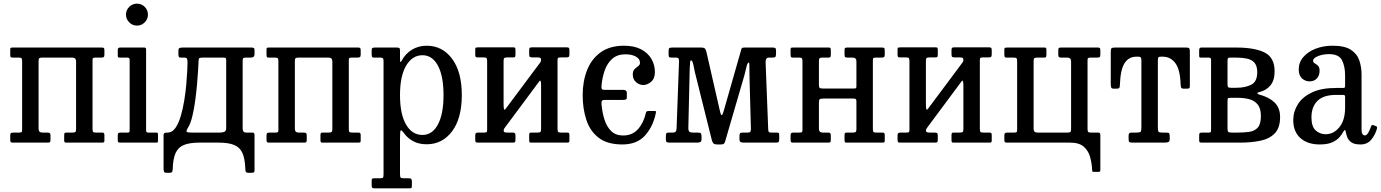

<svg xmlns="http://www.w3.org/2000/svg" viewBox="-20 -780 7551 1050"><path d="M191 -75.5Q191 -55 212 -55H238.5Q248.5 -55 252.2 -52Q256 -49 256 -38V-15Q256 -6 253.2 -3Q250.5 0 242 0H50Q41 0 38.5 -3.2Q36 -6.5 36 -16V-39Q36 -49.5 40 -52.2Q44 -55 54 -55H84Q93.5 -55 97.2 -57.2Q101 -59.5 101 -69V-442.5Q101 -455.5 98.5 -460.2Q96 -465 83 -465H49Q40.5 -465 38.2 -468.2Q36 -471.5 36 -480V-509Q36 -517.5 39.5 -518.8Q43 -520 51.5 -520H537Q546 -520 548.5 -516.8Q551 -513.5 551 -504V-481Q551 -470.5 546.8 -467.8Q542.5 -465 533 -465H503Q493 -465 489.5 -462.8Q486 -460.5 486 -451V-77.5Q486 -64.5 488.2 -59.8Q490.5 -55 504 -55H538Q546 -55 548.5 -51.8Q551 -48.5 551 -40V-11Q551 -3 547.2 -1.5Q543.5 0 535.5 0H342Q334 0 332.5 -3.8Q331 -7.5 331 -15.5V-40.5Q331 -49 333.2 -52Q335.5 -55 343.5 -55H376Q388 -55 392 -58.2Q396 -61.5 396 -74.5V-444.5Q396 -465 375 -465H211Q199 -465 195 -461.8Q191 -458.5 191 -445.5Z M669 -700Q669 -725 686.8 -742.5Q704.5 -760 729 -760Q754 -760 771.5 -742.5Q789 -725 789 -700Q789 -675.5 771.5 -657.8Q754 -640 729 -640Q704.5 -640 686.8 -657.8Q669 -675.5 669 -700ZM677 -465H634.5Q627 -465 625.5 -467.2Q624 -469.5 624 -477V-507Q624 -520 636 -520H769.5Q779 -520 779 -509.5V-67Q779 -55 789.5 -55H832Q839 -55 841.5 -53.5Q844 -52 844 -45V-12Q844 -5 842.8 -2.5Q841.5 0 834.5 0H639.5Q631 0 627.5 -2Q624 -4 624 -12V-40Q624 -50 627.8 -52.5Q631.5 -55 640.5 -55H677.5Q686 -55 687.5 -58Q689 -61 689 -69V-453Q689 -465 677 -465Z M1307 -447V-77Q1307 -55 1326 -55H1361Q1368 -55 1370 -50.5Q1372 -46 1372 -39V149.5Q1372 160.5 1368 162.8Q1364 165 1353 165H1341Q1327 165 1324.2 159.2Q1321.5 153.5 1321.5 141.5Q1319.5 87 1305.5 56.2Q1291.5 25.5 1260.5 12.8Q1229.5 0 1177 0H1069.5Q1016.5 0 985.2 13Q954 26 940 57.5Q926 89 924.5 144.5Q924 156 921 160.5Q918 165 905.5 165H891.5Q878.5 165 876.5 157.8Q874.5 150.5 874.5 139.5V-41Q874.5 -49 878.8 -52Q883 -55 897.5 -55Q921.5 -55 939 -79.8Q956.5 -104.5 968.2 -144.2Q980 -184 987.5 -229.8Q995 -275.5 998.8 -318.8Q1002.5 -362 1004 -393.5Q1005.5 -425 1005.5 -435.5Q1005.5 -452.5 1002.8 -458.8Q1000 -465 987 -465H970.5Q960 -465 957.8 -469.5Q955.5 -474 955.5 -490V-500Q955.5 -514.5 961.2 -517.2Q967 -520 980.5 -520H1354Q1365 -520 1368.5 -517.2Q1372 -514.5 1372 -503V-486Q1372 -473 1366.2 -469Q1360.5 -465 1351.5 -465H1326Q1314 -465 1310.5 -462.2Q1307 -459.5 1307 -447ZM1088 -465Q1071.5 -465 1068.5 -460.2Q1065.5 -455.5 1065.5 -439Q1065.5 -430.5 1063.5 -398.5Q1061.5 -366.5 1057.8 -322.2Q1054 -278 1047.8 -231.5Q1041.5 -185 1032.2 -146Q1023 -107 1011 -87Q995.5 -61.5 1002 -58.2Q1008.5 -55 1025 -55H1183Q1196 -55 1206.5 -59Q1217 -63 1217 -80V-448Q1217 -458 1215 -461.5Q1213 -465 1202 -465Z M1592.5 -75.5Q1592.5 -55 1613.5 -55H1640Q1650 -55 1653.8 -52Q1657.5 -49 1657.5 -38V-15Q1657.5 -6 1654.8 -3Q1652 0 1643.5 0H1451.5Q1442.5 0 1440 -3.2Q1437.5 -6.5 1437.5 -16V-39Q1437.5 -49.5 1441.5 -52.2Q1445.5 -55 1455.5 -55H1485.5Q1495 -55 1498.8 -57.2Q1502.5 -59.5 1502.5 -69V-442.5Q1502.5 -455.5 1500 -460.2Q1497.5 -465 1484.5 -465H1450.5Q1442 -465 1439.8 -468.2Q1437.5 -471.5 1437.5 -480V-509Q1437.5 -517.5 1441 -518.8Q1444.5 -520 1453 -520H1938.5Q1947.5 -520 1950 -516.8Q1952.5 -513.5 1952.5 -504V-481Q1952.5 -470.5 1948.2 -467.8Q1944 -465 1934.5 -465H1904.5Q1894.5 -465 1891 -462.8Q1887.5 -460.5 1887.5 -451V-77.5Q1887.5 -64.5 1889.8 -59.8Q1892 -55 1905.5 -55H1939.5Q1947.5 -55 1950 -51.8Q1952.5 -48.5 1952.5 -40V-11Q1952.5 -3 1948.8 -1.5Q1945 0 1937 0H1743.5Q1735.5 0 1734 -3.8Q1732.5 -7.5 1732.5 -15.5V-40.5Q1732.5 -49 1734.8 -52Q1737 -55 1745 -55H1777.5Q1789.5 -55 1793.5 -58.2Q1797.5 -61.5 1797.5 -74.5V-444.5Q1797.5 -465 1776.5 -465H1612.5Q1600.5 -465 1596.5 -461.8Q1592.5 -458.5 1592.5 -445.5Z M2012.5 -485V-504Q2012.5 -515 2016.8 -517.5Q2021 -520 2031 -520H2149Q2160.5 -520 2164 -517.2Q2167.5 -514.5 2167.5 -503V-461Q2167.5 -442.5 2169.8 -441Q2172 -439.5 2176.5 -448Q2197 -486.5 2232.8 -508.2Q2268.5 -530 2313.5 -530Q2399 -530 2452.2 -458.8Q2505.5 -387.5 2505.5 -260Q2505.5 -132.5 2452.2 -61.8Q2399 9 2313.5 9Q2270.5 9 2239.5 -7.8Q2208.5 -24.5 2187.5 -54Q2175.5 -70 2171.5 -67Q2167.5 -64 2167.5 -24V172Q2167.5 187.5 2171.2 191.2Q2175 195 2188.5 195H2215Q2226 195 2229.2 198.5Q2232.5 202 2232.5 214V234.5Q2232.5 245.5 2230 247.8Q2227.5 250 2217 250H2028Q2017.5 250 2015 245.8Q2012.5 241.5 2012.5 232V212Q2012.5 202 2014.5 198.5Q2016.5 195 2026 195H2060.5Q2072.5 195 2075 190.5Q2077.5 186 2077.5 172V-446Q2077.5 -459 2073 -462Q2068.5 -465 2060 -465H2025Q2016.5 -465 2014.5 -469.5Q2012.5 -474 2012.5 -485ZM2167.5 -260Q2167.5 -156 2200.5 -99Q2233.5 -42 2290.5 -42Q2344 -42 2374.8 -99Q2405.5 -156 2405.5 -260Q2405.5 -364.5 2374.8 -421.2Q2344 -478 2290.5 -478Q2235 -478 2201.2 -421.2Q2167.5 -364.5 2167.5 -260Z M3029 -77.5Q3029 -64.5 3031.5 -59.8Q3034 -55 3047 -55H3081Q3089.5 -55 3091.8 -51.8Q3094 -48.5 3094 -40V-11Q3094 -3 3090.5 -1.5Q3087 0 3078.5 0H2885Q2877 0 2875.5 -3.8Q2874 -7.5 2874 -15.5V-40.5Q2874 -49 2876.2 -52Q2878.5 -55 2886.5 -55H2919Q2931 -55 2935 -58.2Q2939 -61.5 2939 -74.5V-314.5Q2939 -329 2936.8 -335.8Q2934.5 -342.5 2929 -335L2742.5 -84Q2740 -80.5 2737.2 -76.5Q2734.5 -72.5 2734.5 -66Q2734.5 -58.5 2740 -56.8Q2745.5 -55 2755 -55H2781.5Q2791.5 -55 2795.2 -52Q2799 -49 2799 -38V-15Q2799 -6 2796.2 -3Q2793.5 0 2785 0H2593Q2584 0 2581.5 -3.2Q2579 -6.5 2579 -16V-39Q2579 -49.5 2583.2 -52.2Q2587.5 -55 2597 -55H2627Q2637 -55 2640.5 -57.2Q2644 -59.5 2644 -69V-443.5Q2644 -456.5 2641.5 -461.2Q2639 -466 2626 -466H2592Q2584 -466 2581.5 -469.2Q2579 -472.5 2579 -481V-510Q2579 -518.5 2582.8 -519.8Q2586.5 -521 2594.5 -521H2788Q2796 -521 2797.5 -517.5Q2799 -514 2799 -505.5V-480.5Q2799 -472.5 2796.8 -469.2Q2794.5 -466 2786.5 -466H2754Q2742 -466 2738 -462.8Q2734 -459.5 2734 -446.5V-211Q2734 -191.5 2736.2 -183.5Q2738.5 -175.5 2746.5 -186.5L2934.5 -438.5Q2939 -445 2939 -450.5Q2939 -462 2934.2 -464Q2929.5 -466 2918 -466H2891.5Q2881.5 -466 2877.8 -469Q2874 -472 2874 -483V-506Q2874 -515 2876.8 -518Q2879.5 -521 2888 -521H3080Q3089 -521 3091.5 -517.8Q3094 -514.5 3094 -505V-482Q3094 -471.5 3090 -468.8Q3086 -466 3076 -466H3046Q3036.5 -466 3032.8 -463.8Q3029 -461.5 3029 -452Z M3166.5 -260Q3166.5 -335 3190.5 -396.2Q3214.5 -457.5 3264.8 -493.8Q3315 -530 3393 -530Q3449 -530 3486.5 -510Q3524 -490 3542.8 -457.2Q3561.5 -424.5 3561.5 -386Q3561.5 -350 3540.5 -332.5Q3519.5 -315 3497.5 -315Q3477.5 -315 3459 -330.2Q3440.5 -345.5 3440.5 -373Q3440.5 -392.5 3450.5 -402Q3460.5 -411.5 3470.2 -418.5Q3480 -425.5 3480 -437Q3480 -457.5 3457.8 -470.2Q3435.5 -483 3400.5 -483Q3356.5 -483 3329 -459.2Q3301.5 -435.5 3287.5 -396.2Q3273.5 -357 3269.5 -310.5Q3268.5 -298 3271.2 -293.2Q3274 -288.5 3288 -288.5H3388Q3408 -288.5 3408 -272.5V-247.5Q3408 -239.5 3403.8 -236.5Q3399.5 -233.5 3385 -233.5H3289Q3274 -233.5 3271.2 -228Q3268.5 -222.5 3269.5 -210Q3273.5 -163.5 3286.2 -124.5Q3299 -85.5 3323.5 -62.2Q3348 -39 3388 -39Q3438.5 -39 3469.5 -74.2Q3500.5 -109.5 3512.5 -163.5Q3514.5 -173 3526.5 -173H3557.5Q3565.5 -173 3566.8 -171.5Q3568 -170 3567 -164Q3552.5 -89.5 3508.2 -39.8Q3464 10 3383.5 10Q3302 10 3254.5 -26.2Q3207 -62.5 3186.8 -123.8Q3166.5 -185 3166.5 -260Z M3678 -465H3653.5Q3643 -465 3639.8 -467.8Q3636.5 -470.5 3636.5 -480V-503Q3636.5 -515 3641.5 -517.5Q3646.5 -520 3657.5 -520H3813.5Q3830 -520 3835 -514.5Q3840 -509 3843 -497L3914.5 -184Q3918 -169 3920.5 -159.8Q3923 -150.5 3927 -150.5Q3931.5 -150.5 3938 -174L4032 -503Q4034.5 -513.5 4037 -516.8Q4039.5 -520 4053.5 -520H4206Q4216.5 -520 4220.2 -516.8Q4224 -513.5 4224 -502V-490Q4224 -474 4220.8 -469.5Q4217.5 -465 4205.5 -465H4184.5Q4166 -465 4167 -438L4181 -76Q4181 -63.5 4184 -59.2Q4187 -55 4197 -55H4222.5Q4236.5 -55 4239 -52.8Q4241.5 -50.5 4241.5 -36V-21Q4241.5 -8.5 4238.5 -4.2Q4235.5 0 4223.5 0H4048Q4036 0 4030 -3.2Q4024 -6.5 4024 -19V-31Q4024 -45.5 4026.5 -50.2Q4029 -55 4044 -55H4069.5Q4080.5 -55 4083.5 -59.5Q4086.5 -64 4086.5 -76L4079 -354.5Q4078.5 -367.5 4078.5 -387.2Q4078.5 -407 4078.2 -422.5Q4078 -438 4076 -438Q4067.5 -438 4062.2 -414.2Q4057 -390.5 4051 -368.5L3946 -8Q3943.5 1 3939.2 5.5Q3935 10 3922 10H3904Q3886 10 3880.5 3Q3875 -4 3872 -17L3780.5 -384Q3777.5 -394.5 3775 -410Q3772.5 -425.5 3768.5 -437.8Q3764.5 -450 3758.5 -450Q3755.5 -450 3754.2 -441.2Q3753 -432.5 3752 -409L3744.5 -87.5Q3743.5 -67 3748.8 -61Q3754 -55 3770 -55H3793.5Q3807.5 -55 3812 -51.5Q3816.5 -48 3816.5 -33V-20Q3816.5 -7 3810.2 -3.5Q3804 0 3790.5 0H3643.5Q3629.5 0 3625.5 -3.2Q3621.5 -6.5 3621.5 -20V-34Q3621.5 -48 3624.8 -51.5Q3628 -55 3638.5 -55H3659Q3671 -55 3675.2 -60.5Q3679.5 -66 3680 -77L3693.5 -445Q3693.5 -455 3690.8 -460Q3688 -465 3678 -465Z M4753.5 -77.5Q4753.5 -64.5 4755.8 -59.8Q4758 -55 4771.5 -55H4805.5Q4813.5 -55 4816 -51.8Q4818.5 -48.5 4818.5 -40V-11Q4818.5 -3 4814.8 -1.5Q4811 0 4803 0H4609.5Q4601.5 0 4600 -3.8Q4598.5 -7.5 4598.5 -15.5V-40.5Q4598.5 -49 4600.8 -52Q4603 -55 4611 -55H4643.5Q4655.5 -55 4659.5 -58.2Q4663.5 -61.5 4663.5 -74.5V-225.5Q4663.5 -234.5 4660.5 -237.8Q4657.5 -241 4648 -241H4483Q4468 -241 4463.2 -237.5Q4458.5 -234 4458.5 -218V-75.5Q4458.5 -55 4479.5 -55H4506Q4516 -55 4519.8 -52Q4523.5 -49 4523.5 -38V-15Q4523.5 -6 4520.8 -3Q4518 0 4509.5 0H4317.5Q4308.5 0 4306 -3.2Q4303.5 -6.5 4303.5 -16V-39Q4303.5 -49.5 4307.5 -52.2Q4311.5 -55 4321.5 -55H4351.5Q4361 -55 4364.8 -57.2Q4368.5 -59.5 4368.5 -69V-442.5Q4368.5 -455.5 4366 -460.2Q4363.5 -465 4350.5 -465H4316.5Q4308 -465 4305.8 -468.2Q4303.5 -471.5 4303.5 -480V-509Q4303.5 -517.5 4307 -518.8Q4310.5 -520 4319 -520H4512.5Q4520 -520 4521.8 -516.5Q4523.5 -513 4523.5 -504.5V-479.5Q4523.5 -471.5 4521 -468.2Q4518.5 -465 4511 -465H4478.5Q4466.5 -465 4462.5 -461.8Q4458.5 -458.5 4458.5 -445.5V-317.5Q4458.5 -305 4461.5 -300.5Q4464.5 -296 4478.5 -296H4648.5Q4659.5 -296 4661.5 -298Q4663.5 -300 4663.5 -311V-444.5Q4663.5 -465 4642.5 -465H4616Q4605.5 -465 4602 -468Q4598.5 -471 4598.5 -482V-505Q4598.5 -514 4601 -517Q4603.5 -520 4612.5 -520H4804.5Q4813.5 -520 4816 -516.8Q4818.5 -513.5 4818.5 -504V-481Q4818.5 -470.5 4814.2 -467.8Q4810 -465 4800.5 -465H4770.5Q4760.5 -465 4757 -462.8Q4753.5 -460.5 4753.5 -451Z M5338.5 -77.5Q5338.5 -64.5 5341 -59.8Q5343.5 -55 5356.5 -55H5390.5Q5399 -55 5401.2 -51.8Q5403.5 -48.5 5403.5 -40V-11Q5403.5 -3 5400 -1.5Q5396.5 0 5388 0H5194.5Q5186.5 0 5185 -3.8Q5183.5 -7.5 5183.5 -15.5V-40.5Q5183.5 -49 5185.8 -52Q5188 -55 5196 -55H5228.5Q5240.5 -55 5244.5 -58.2Q5248.5 -61.5 5248.5 -74.5V-314.5Q5248.5 -329 5246.2 -335.8Q5244 -342.5 5238.5 -335L5052 -84Q5049.5 -80.5 5046.8 -76.5Q5044 -72.5 5044 -66Q5044 -58.5 5049.5 -56.8Q5055 -55 5064.5 -55H5091Q5101 -55 5104.8 -52Q5108.5 -49 5108.5 -38V-15Q5108.5 -6 5105.8 -3Q5103 0 5094.5 0H4902.5Q4893.5 0 4891 -3.2Q4888.5 -6.5 4888.5 -16V-39Q4888.5 -49.5 4892.8 -52.2Q4897 -55 4906.5 -55H4936.5Q4946.5 -55 4950 -57.2Q4953.5 -59.5 4953.5 -69V-443.5Q4953.5 -456.5 4951 -461.2Q4948.5 -466 4935.5 -466H4901.5Q4893.5 -466 4891 -469.2Q4888.5 -472.5 4888.5 -481V-510Q4888.5 -518.5 4892.2 -519.8Q4896 -521 4904 -521H5097.5Q5105.5 -521 5107 -517.5Q5108.5 -514 5108.5 -505.5V-480.5Q5108.5 -472.5 5106.2 -469.2Q5104 -466 5096 -466H5063.5Q5051.5 -466 5047.5 -462.8Q5043.5 -459.5 5043.5 -446.5V-211Q5043.5 -191.5 5045.8 -183.5Q5048 -175.5 5056 -186.5L5244 -438.5Q5248.5 -445 5248.5 -450.5Q5248.5 -462 5243.8 -464Q5239 -466 5227.5 -466H5201Q5191 -466 5187.2 -469Q5183.5 -472 5183.5 -483V-506Q5183.5 -515 5186.2 -518Q5189 -521 5197.5 -521H5389.5Q5398.5 -521 5401 -517.8Q5403.5 -514.5 5403.5 -505V-482Q5403.5 -471.5 5399.5 -468.8Q5395.5 -466 5385.5 -466H5355.5Q5346 -466 5342.2 -463.8Q5338.5 -461.5 5338.5 -452Z M5837.5 -444.5Q5837.5 -465 5816.5 -465H5785Q5775 -465 5771.2 -468Q5767.5 -471 5767.5 -482V-505Q5767.5 -514 5770.2 -517Q5773 -520 5781.5 -520H5983.5Q5992.5 -520 5995 -516.8Q5997.5 -513.5 5997.5 -504V-481Q5997.5 -470.5 5993.5 -467.8Q5989.5 -465 5979.5 -465H5944.5Q5935 -465 5931.2 -462.8Q5927.5 -460.5 5927.5 -451V-77.5Q5927.5 -64.5 5930 -59.8Q5932.5 -55 5945.5 -55H5984.5Q5993 -55 5995.2 -51.8Q5997.5 -48.5 5997.5 -40V146.5Q5997.5 153 5996.2 156.5Q5995 160 5988 160H5962Q5955 160 5954 157.8Q5953 155.5 5952.5 148.5Q5951 112.5 5941.5 78.5Q5932 44.5 5906.8 22.2Q5881.5 0 5832.5 0H5486.5Q5477.5 0 5475 -3.2Q5472.5 -6.5 5472.5 -16V-39Q5472.5 -49.5 5476.8 -52.2Q5481 -55 5490.5 -55H5525.5Q5535.5 -55 5539 -57.2Q5542.5 -59.5 5542.5 -69V-442.5Q5542.5 -455.5 5540 -460.2Q5537.5 -465 5524.5 -465H5485.5Q5477.5 -465 5475 -468.2Q5472.5 -471.5 5472.5 -480V-509Q5472.5 -517.5 5476.2 -518.8Q5480 -520 5488 -520H5691.5Q5699.5 -520 5701 -516.5Q5702.5 -513 5702.5 -504.5V-479.5Q5702.5 -471.5 5700.2 -468.2Q5698 -465 5690 -465H5652.5Q5640.5 -465 5636.5 -461.8Q5632.5 -458.5 5632.5 -445.5V-75.5Q5632.5 -55 5653.5 -55H5817.5Q5829.5 -55 5833.5 -58.2Q5837.5 -61.5 5837.5 -74.5Z M6152 -20.5V-37.5Q6152 -49.5 6157 -52.2Q6162 -55 6173 -55H6197.5Q6213.5 -55 6217.8 -59.5Q6222 -64 6222 -82.5V-447.5Q6222 -462 6218.5 -466Q6215 -470 6205 -470H6194.5Q6152.5 -470 6129.8 -434.2Q6107 -398.5 6104.5 -315.5Q6104 -304 6101.2 -299.5Q6098.5 -295 6085.5 -295H6071.5Q6059 -295 6056.8 -302.2Q6054.5 -309.5 6054.5 -320.5V-493.5Q6054.5 -511 6058 -515.5Q6061.5 -520 6078.5 -520H6466Q6480.5 -520 6483.8 -515.8Q6487 -511.5 6487 -496.5V-310.5Q6487 -299.5 6483.2 -297.2Q6479.5 -295 6468 -295H6456Q6442 -295 6439.5 -300.8Q6437 -306.5 6436.5 -318.5Q6434 -400 6407.5 -435Q6381 -470 6339.5 -470H6327.5Q6318 -470 6315 -466Q6312 -462 6312 -448.5V-83.5Q6312 -64.5 6315.8 -59.8Q6319.5 -55 6334 -55H6356Q6371 -55 6374 -50.5Q6377 -46 6377 -30.5V-21Q6377 -6 6369.2 -3Q6361.5 0 6348 0H6175Q6160.5 0 6156.2 -3.2Q6152 -6.5 6152 -20.5Z M6591 -465H6548.5Q6541 -465 6539.5 -467.2Q6538 -469.5 6538 -477V-507Q6538 -520 6550 -520H6740.5Q6842.5 -520 6896.5 -492.5Q6950.5 -465 6950.5 -390Q6950.5 -340 6927.2 -312.5Q6904 -285 6867 -276.5Q6856 -274 6856.5 -269.8Q6857 -265.5 6866 -263Q6919.5 -249 6950 -219.8Q6980.5 -190.5 6980.5 -140Q6980.5 -82.5 6952.8 -52.2Q6925 -22 6875.5 -11Q6826 0 6760.5 0H6553.5Q6544.5 0 6541.2 -2Q6538 -4 6538 -12V-40Q6538 -50 6541.8 -52.5Q6545.5 -55 6554.5 -55H6591.5Q6599.5 -55 6601.2 -58Q6603 -61 6603 -69V-453Q6603 -465 6591 -465ZM6693 -449V-322Q6693 -308.5 6695.8 -304.2Q6698.5 -300 6712 -300H6740.5Q6790 -300 6822.8 -316.8Q6855.5 -333.5 6855.5 -385Q6855.5 -419.5 6840.5 -436.8Q6825.5 -454 6799.5 -459.5Q6773.5 -465 6740.5 -465H6707Q6698 -465 6695.5 -461.8Q6693 -458.5 6693 -449ZM6693 -224V-77.5Q6693 -63 6696.8 -59Q6700.5 -55 6716 -55H6750.5Q6783.5 -55 6812 -59Q6840.5 -63 6858 -81.8Q6875.5 -100.5 6875.5 -145Q6875.5 -187 6858 -208.5Q6840.5 -230 6812 -237.5Q6783.5 -245 6750.5 -245H6712Q6697 -245 6695 -242Q6693 -239 6693 -224Z M7052.5 -123Q7052.5 -170 7077.8 -210Q7103 -250 7154.8 -274.5Q7206.5 -299 7286.5 -299H7323Q7331.5 -299 7333.8 -301Q7336 -303 7336 -312V-367Q7336 -417.5 7319 -450.8Q7302 -484 7248 -484Q7215 -484 7188 -473.2Q7161 -462.5 7161 -447.5Q7161 -438.5 7169.8 -433.8Q7178.5 -429 7187.5 -420.8Q7196.5 -412.5 7196.5 -393Q7196.5 -367.5 7181.8 -351.2Q7167 -335 7141.5 -335Q7118 -335 7100.2 -351.2Q7082.5 -367.5 7082.5 -400.5Q7082.5 -439 7107.8 -468.2Q7133 -497.5 7175.2 -513.8Q7217.5 -530 7268 -530Q7334 -530 7368 -507.5Q7402 -485 7414 -448.8Q7426 -412.5 7426 -372V-71Q7426 -39.5 7444.5 -39.5Q7454 -39.5 7462.5 -54Q7471 -68.5 7478.5 -89.5Q7481 -98.5 7491 -95.5L7506 -89.5Q7512.5 -87 7510.5 -77.5Q7501.5 -44 7479.8 -17Q7458 10 7420.5 10H7420Q7386 10 7369.5 -2.2Q7353 -14.5 7347.2 -31Q7341.5 -47.5 7339.5 -59.5Q7336 -78 7326 -59Q7320 -48 7306.8 -31.5Q7293.5 -15 7267.5 -2.5Q7241.5 10 7197.5 10Q7130.5 10 7091.5 -25Q7052.5 -60 7052.5 -123ZM7152 -138Q7152 -88 7175 -67Q7198 -46 7230 -46Q7273.5 -46 7304.8 -84.5Q7336 -123 7336 -191V-251Q7336 -261 7326 -261H7286.5Q7218 -261 7185 -228.5Q7152 -196 7152 -138Z"/></svg>

Font: Besley* Narrow
Style: Regular
Weight: 400
Width: 4
Designer: Owen Earl
Foundry: indestructible type*
Version: Version 3.000; ttfautohint (v1.8.3)